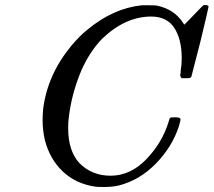

<svg xmlns="http://www.w3.org/2000/svg" viewBox="-20 -725 852 766"><path d="M705 -493Q705 -568 675.5 -613.5Q646 -659 583 -659Q480 -659 387 -570Q338 -519 305 -445Q263 -346 253 -243Q252 -235 252 -213Q252 -123 297 -74Q347 -24 421 -24Q501 -24 564.5 -90.5Q628 -157 653 -240Q656 -253 659 -255Q662 -257 677 -257Q698 -257 700 -251Q701 -246 694 -222Q667 -139 602 -72.5Q537 -6 454 15Q429 21 395 21Q368 21 362 20Q284 9 231.5 -40Q179 -89 159 -166Q150 -206 150 -244Q150 -265 152 -289Q169 -427 265 -543Q300 -584 328 -606Q431 -692 546 -704H562Q596 -704 604 -703Q675 -689 711 -633Q714 -627 716 -627L753 -665Q790 -704 792 -704Q793 -705 798 -705Q812 -705 812 -698Q812 -694 780 -561Q744 -422 744 -421Q742 -416 739 -414.5Q736 -413 721 -413H705Q699 -419 699 -426Q701 -432 701 -444Q705 -466 705 -493Z"/></svg>

Font: MathJax_Main
Style: Italic
Weight: 400
Version: Version 1.1